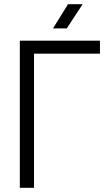

<svg xmlns="http://www.w3.org/2000/svg" viewBox="-20 -900 519 920"><path d="M75 0V-705H459V-643H143V0ZM306 -880H376L300 -764H234Z"/></svg>

Font: TikTok Sans Light
Style: Regular
Weight: 300
Version: Version 4.000